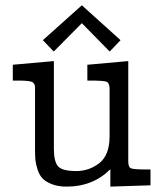

<svg xmlns="http://www.w3.org/2000/svg" viewBox="-20 -692 601 717"><path d="M27.8 -391.1V-450.2L181.2 -463.9V-136.2Q181.2 -90.3 196 -71.8Q210.9 -53.2 265.1 -53.2Q313 -53.2 351.1 -83Q389.2 -112.8 389.2 -183.1V-358.9Q389.2 -380.9 379.6 -386Q370.1 -391.1 319.8 -391.1H306.2V-450.2L459 -463.9V-88.9Q459 -67.9 469 -63.5Q479 -59.1 526.9 -59.1H542V0L392.1 4.9V-60.1Q327.1 4.9 229 4.9Q196.8 4.9 173.8 -4.2Q150.9 -13.2 138.9 -25.6Q127 -38.1 120.4 -58.6Q113.8 -79.1 112.3 -94Q110.8 -108.9 110.8 -130.9V-363.8Q110.8 -380.9 99.9 -386Q88.9 -391.1 47.9 -391.1ZM140.1 -542 285.2 -671.9H286.1L430.2 -542L390.1 -500H389.2L286.1 -605H285.2L181.2 -500H180.2Z"/></svg>

Font: CMU Concrete
Style: Roman
Weight: 500
Version: Version 0.7.0